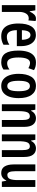

<svg xmlns="http://www.w3.org/2000/svg" viewBox="1235 -1828 603 3113"><g transform="rotate(90 1536.5 -271.5)"><path d="M282 -553Q290 -553 299.5 -552Q309 -551 321 -547L311 -430Q304 -433 294.5 -434.5Q285 -436 279 -436Q227 -436 200 -392.5Q173 -349 173 -280V0H63V-543H148L163 -452H169Q186 -494 214 -523.5Q242 -553 282 -553Z M548 -552Q607 -552 647 -521Q687 -490 707.5 -435.5Q728 -381 728 -310V-243H469Q471 -81 576 -81Q609 -81 640 -90.5Q671 -100 705 -122V-26Q674 -8 639.5 1Q605 10 567 10Q493 10 447.5 -25Q402 -60 381.5 -122.5Q361 -185 361 -268Q361 -406 408.5 -479Q456 -552 548 -552ZM548 -464Q513 -464 492.5 -431.5Q472 -399 470 -325H625Q625 -386 606 -425Q587 -464 548 -464Z M989 10Q889 10 844.5 -58.5Q800 -127 800 -268Q800 -353 819.5 -417Q839 -481 881.5 -517Q924 -553 992 -553Q1035 -553 1064 -544.5Q1093 -536 1117 -521L1085 -430Q1038 -457 1000 -457Q956 -457 934 -409Q912 -361 912 -269Q912 -86 1003 -86Q1032 -86 1056 -95Q1080 -104 1107 -123V-26Q1080 -7 1050.5 1.5Q1021 10 989 10Z M1571 -272Q1571 -193 1551 -129.5Q1531 -66 1487.5 -28Q1444 10 1373 10Q1306 10 1262.5 -27.5Q1219 -65 1198 -128.5Q1177 -192 1177 -272Q1177 -400 1224 -476.5Q1271 -553 1375 -553Q1466 -553 1518.5 -481Q1571 -409 1571 -272ZM1290 -271Q1290 -179 1310 -133.5Q1330 -88 1375 -88Q1419 -88 1439 -133Q1459 -178 1459 -272Q1459 -366 1439 -410.5Q1419 -455 1375 -455Q1330 -455 1310 -410.5Q1290 -366 1290 -271Z M1898 -553Q1964 -553 2000.5 -505Q2037 -457 2037 -363V0H1926V-333Q1926 -393 1912.5 -423.5Q1899 -454 1865 -454Q1819 -454 1800.5 -412Q1782 -370 1782 -270V0H1671V-543H1759L1771 -474H1778Q1796 -514 1828 -533.5Q1860 -553 1898 -553Z M2386 -553Q2452 -553 2488.5 -505Q2525 -457 2525 -363V0H2414V-333Q2414 -393 2400.5 -423.5Q2387 -454 2353 -454Q2307 -454 2288.5 -412Q2270 -370 2270 -270V0H2159V-543H2247L2259 -474H2266Q2284 -514 2316 -533.5Q2348 -553 2386 -553Z M3011 -543V0H2924L2911 -71H2905Q2868 10 2786 10Q2713 10 2679.5 -43.5Q2646 -97 2646 -189V-543H2756V-218Q2756 -89 2814 -89Q2865 -89 2882.5 -132.5Q2900 -176 2900 -261V-543Z"/></g></svg>

Font: Noto Sans Telugu ExtraCondensed SemiBold
Style: Regular
Weight: 600
Width: 2
Designer: Jelle Bosma - Monotype Design Team
Foundry: Monotype Imaging Inc.
Version: Version 2.005; ttfautohint (v1.8.4.7-5d5b)